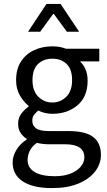

<svg xmlns="http://www.w3.org/2000/svg" viewBox="-20 -735 546 978"><path d="M245.6 223.1Q148.4 223.1 96.4 189.2Q44.4 155.3 44.4 92.3Q44.4 60.5 63.2 29.1Q82 -2.4 115.7 -23.9V-27.8Q97.2 -39.6 84.7 -58.1Q72.3 -76.7 72.3 -105.5Q72.3 -135.7 89.4 -157.2Q106.4 -178.7 125.5 -191.9V-195.8Q101.6 -214.8 81.8 -248Q62 -281.2 62 -326.7Q62 -383.3 86.9 -421.6Q111.8 -460 153.8 -479.5Q195.8 -499 246.6 -499Q269 -499 285.6 -495.6Q302.2 -492.2 315.9 -486.8H485.8V-422.4H387.2Q404.3 -407.2 415.3 -382.6Q426.3 -357.9 426.3 -323.7Q426.3 -242.7 375 -199Q323.7 -155.3 246.6 -155.3Q209 -155.3 174.8 -171.9Q162.1 -160.6 153.3 -149.9Q144.5 -139.2 144.5 -119.1Q144.5 -96.7 162.8 -82Q181.2 -67.4 229.5 -67.4H329.1Q415.5 -67.4 454.8 -37.1Q494.1 -6.8 494.1 54.2Q494.1 99.6 464.6 138.2Q435.1 176.8 379.4 200Q323.7 223.1 245.6 223.1ZM258.8 162.6Q305.7 162.6 339.4 149.2Q373 135.7 391.4 113.8Q409.7 91.8 409.7 66.9Q409.7 33.7 385.5 16.8Q361.3 0 313.5 0H231.4Q216.8 0 200.2 -1.7Q183.6 -3.4 168 -7.3Q142.6 10.3 131.6 33.2Q120.6 56.2 120.6 80.6Q120.6 118.7 155.5 140.6Q190.4 162.6 258.8 162.6ZM246.6 -212.9Q287.6 -212.9 317.4 -241.9Q347.2 -271 347.2 -326.7Q347.2 -382.8 319.1 -409.4Q291 -436 246.6 -436Q202.1 -436 173.8 -409.2Q145.5 -382.3 145.5 -326.7Q145.5 -271.5 175.3 -242.2Q205.1 -212.9 246.6 -212.9ZM122.6 -573.2 216.8 -714.8H288.6L383.3 -573.2H320.8L254.4 -663.6H250.5L184.6 -573.2Z"/></svg>

Font: Varta Medium
Style: Regular
Weight: 500
Designer: Joana Correia, Viktoriya Grabowska, Eben Sorkin
Foundry: Sorkin Type Co.
Version: Version 1.004